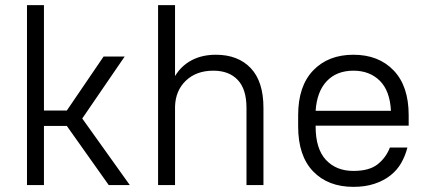

<svg xmlns="http://www.w3.org/2000/svg" viewBox="-20 -720 1665 747"><path d="M240 -230H151V0H85V-700H151V-290H240L383 -500H465L300 -259L485 0H403Z M595 -700H661V-424Q685 -464 725.5 -485.5Q766 -507 820 -507Q906 -507 955.5 -455Q1005 -403 1005 -300V0H939V-300Q939 -373 905 -409Q871 -445 810 -445Q744 -445 703.5 -406.5Q663 -368 661 -306V0H595Z M1355 7Q1256 7 1198 -53.5Q1140 -114 1140 -228V-272Q1140 -385 1198.5 -446Q1257 -507 1355 -507Q1453 -507 1511.5 -446Q1570 -385 1570 -272V-231H1208V-228Q1208 -141 1248 -98Q1288 -55 1355 -55Q1417 -55 1449.5 -81Q1482 -107 1497 -146H1565Q1557 -114 1541 -86Q1525 -58 1499 -37.5Q1473 -17 1437 -5Q1401 7 1355 7ZM1355 -445Q1290 -445 1251.5 -404.5Q1213 -364 1208 -289H1501Q1497 -367 1457.5 -406Q1418 -445 1355 -445Z"/></svg>

Font: Retni Sans
Style: Regular
Weight: 400
Designer: Vitaly Kuzmin
Foundry: ParaType Ltd.
Version: Version 1.00;March 2, 2019;FontCreator 11.5.0.2425 64-bit; t